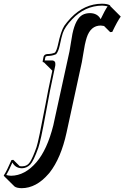

<svg xmlns="http://www.w3.org/2000/svg" viewBox="-118 -718 665 1026"><path d="M175.8 -437Q185.1 -448.7 191.4 -477.1Q207.5 -552.7 225.6 -580.1Q237.8 -597.7 260.3 -622.1Q333 -697.8 427.2 -698.2Q457.5 -697.8 470.7 -689V-686L527.3 -629.4Q510.3 -606.9 481.9 -547.4L470.7 -546.4L438 -579.1Q429.2 -581.1 420.4 -581.5Q366.2 -581.5 345.2 -516.6Q340.3 -501 335.4 -478.5Q333.5 -469.7 328.1 -437Q321.8 -398.4 319.3 -385.3L237.8 -10.3Q208 127 147 204.6Q143.6 208.5 141.1 211.4Q75.7 287.1 -2 287.6Q-29.3 287.1 -40.5 278.3L-97.2 222.2L-97.7 219.2Q-82.5 197.3 -56.6 137.2L-46.9 136.2L-12.7 169.9Q-6.8 170.9 -1 170.9Q27.3 170.9 42.5 147.5Q57.6 124 77.1 68.4Q87.9 37.1 125 -159.2Q133.3 -204.6 139.6 -235.8L161.6 -340.3L116.7 -384.8Q112.3 -385.3 110.8 -386.2Q109.9 -388.2 109.9 -390.1L114.7 -415Q118.7 -428.2 135.3 -429.2Q158.2 -429.2 175.8 -437ZM183.6 -430.7 182.1 -428.7 180.2 -427.7Q160.2 -418.9 135.3 -418.9Q126.5 -418 124.5 -413.1L121.1 -395H158.7Q180.2 -395 177.7 -371.1Q177.2 -368.2 177.2 -366.7L149.4 -233.9Q141.1 -193.4 126 -109.4Q99.6 35.6 86.9 71.3Q61.5 142.6 43.5 161.6Q24.4 180.7 -1 181.2Q-36.1 180.2 -51.8 150.4Q-71.3 195.3 -84.5 217.3Q-72.3 220.7 -58.6 221.2Q15.6 220.2 77.1 148.4Q134.3 81.5 167 -48.8Q169.4 -59.6 171.4 -69.3L253.4 -443.8Q255.9 -456.5 261.7 -494.1Q267.1 -527.8 269 -537.1Q286.1 -617.7 322.3 -638.2Q339.8 -647.9 363.8 -647.9Q403.3 -647 419.9 -615.7Q441.9 -662.1 457 -684.1Q443.4 -687.5 427.2 -688Q335.9 -687 267.6 -615.2Q228.5 -574.2 217.3 -540.5Q210.9 -522 201.2 -475.1Q194.3 -443.8 183.6 -430.7Z"/></svg>

Font: Linux Biolinum Shadow O
Style: Italic
Weight: 400
Italic angle: -12°
Designer: Philipp H. Poll
Foundry: Philipp H. Poll
Version: Version 0.6.2